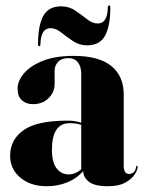

<svg xmlns="http://www.w3.org/2000/svg" viewBox="-20 -652 518 682"><path d="M16 -98.5Q16 -156 63.8 -189.8Q111.5 -223.5 219.5 -223.5Q248 -223.5 268.5 -216V-389Q268.5 -416 256.5 -430.8Q244.5 -445.5 223.5 -445.5Q199 -445.5 186.5 -432.5Q174 -419.5 174 -400.5V-354Q174 -324.5 152.5 -303.2Q131 -282 96.5 -282Q73 -282 57.8 -295.8Q42.5 -309.5 42.5 -337.5Q42.5 -364.5 65 -391.2Q87.5 -418 131.8 -435.8Q176 -453.5 242 -453.5Q331 -453.5 375.2 -417.8Q419.5 -382 419.5 -316V-62.5Q419.5 -34 439 -34Q447 -34 454.2 -39.8Q461.5 -45.5 463.5 -59.5Q464 -63 466 -63Q469 -63 469 -59.5Q469 -49 458.8 -32.8Q448.5 -16.5 425.2 -3.5Q402 9.5 362 9.5Q316 9.5 295.8 -6.5Q275.5 -22.5 275.5 -44.5Q253 -18 218.8 -4.2Q184.5 9.5 146 9.5Q89 9.5 52.5 -20.8Q16 -51 16 -98.5ZM164.5 -120Q164.5 -75.5 181 -54Q197.5 -32.5 223.5 -32.5Q247.5 -32.5 268.5 -50.5V-208.5Q250.5 -214.5 227.5 -214.5Q164.5 -214.5 164.5 -120ZM289.5 -491Q261.5 -491 239 -506.2Q216.5 -521.5 197.2 -536.8Q178 -552 159.5 -552Q125 -552 123.5 -494Q123.5 -488 119.5 -488Q115 -488 115 -494Q115 -560.5 133.5 -595Q152 -629.5 197 -629.5Q225.5 -629.5 247.8 -614.2Q270 -599 289.2 -583.8Q308.5 -568.5 327 -568.5Q362 -568.5 363 -626.5Q363 -632.5 367.5 -632.5Q372 -632.5 372 -626.5Q372 -560.5 353.5 -525.8Q335 -491 289.5 -491Z"/></svg>

Font: Fraunces 144pt
Style: Bold
Weight: 700
Version: Version 1.000;[b76b70a41]